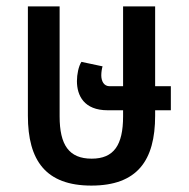

<svg xmlns="http://www.w3.org/2000/svg" viewBox="-20 -568 589 599"><path d="M265 11C408 11 464 -67 464 -207V-224H513V-299H464V-548H364V-299H322C304 -299 296 -315 296 -333C296 -343 298 -355 300 -361L234 -375C225 -361 220 -336 220 -315C220 -270 242 -224 316 -224H364V-205C364 -115 335 -73 266 -73C195 -73 166 -116 166 -205V-548H67V-207C67 -67 123 11 265 11Z"/></svg>

Font: Noto Sans Thai Cond Med
Style: Regular
Weight: 500
Width: 3
Designer: Monotype Design Team
Foundry: Monotype Imaging Inc.
Version: Version 2.002